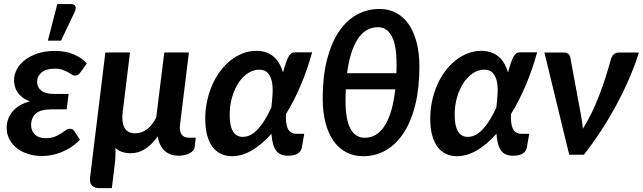

<svg xmlns="http://www.w3.org/2000/svg" viewBox="-20 -776 3224 963"><path d="M384 -414Q376 -403 369.5 -400Q363 -397 354.5 -397Q347 -397 339.2 -402.5Q331.5 -408 320.2 -414.2Q309 -420.5 293.2 -426Q277.5 -431.5 253.5 -431.5Q211 -431.5 188.5 -412.5Q166 -393.5 166 -364.5Q166 -339 186.8 -322Q207.5 -305 248 -305H324L314.5 -227.5H238Q183.5 -227.5 159.8 -206.5Q136 -185.5 136 -149Q136 -120.5 154.5 -101.8Q173 -83 209 -83Q236 -83 254.2 -90.2Q272.5 -97.5 286 -106.5Q299.5 -115.5 310 -122.8Q320.5 -130 331.5 -130Q345.5 -130 352 -119.5L381 -75.5Q358.5 -52 333.8 -36.2Q309 -20.5 284 -11Q259 -1.5 235.2 2.5Q211.5 6.5 191 6.5Q155 6.5 122.8 -3.2Q90.5 -13 66.2 -31.5Q42 -50 27.8 -76Q13.5 -102 13.5 -135Q13.5 -181 42.8 -216.5Q72 -252 130 -268Q107.5 -276 92.2 -287.8Q77 -299.5 67.8 -313.5Q58.5 -327.5 54.5 -342.8Q50.5 -358 50.5 -373Q50.5 -401.5 64.5 -428Q78.5 -454.5 104.8 -475Q131 -495.5 169 -508Q207 -520.5 255 -520.5Q309.5 -520.5 350.5 -503Q391.5 -485.5 415.5 -457.5ZM220 -572 267.5 -755.5H337.5Q353.5 -755.5 358 -744.8Q362.5 -734 354.5 -716L286 -572Z M962 -85.5 956 -36.5Q955 -28.5 948.8 -21Q942.5 -13.5 932 -7.8Q921.5 -2 907 1.5Q892.5 5 875 5Q855.5 5 838 -0.8Q820.5 -6.5 807 -18.5Q793.5 -30.5 784.2 -48.8Q775 -67 771.5 -92Q742 -51.5 708.8 -29.5Q675.5 -7.5 636.5 -7.5Q586.5 -7.5 558.5 -34Q560 -13.5 559 7.8Q558 29 555.5 47.5L541 167.5H479.5Q453.5 167.5 441 154.2Q428.5 141 431.5 116L508.5 -513H632L595 -210Q589.5 -163.5 604.5 -135.5Q619.5 -107.5 656.5 -107.5Q691.5 -107.5 718 -128.2Q744.5 -149 763.5 -186.5L804 -513H927.5L883 -151.5Q879 -117.5 890.8 -101.5Q902.5 -85.5 926.5 -85.5Z M1198 -89.5Q1237.5 -89.5 1273.5 -128.2Q1309.5 -167 1341 -237Q1345.5 -274 1347.2 -308.2Q1349 -342.5 1343.2 -368.8Q1337.5 -395 1322.8 -410.8Q1308 -426.5 1280 -426.5Q1250.5 -426.5 1223.5 -408.8Q1196.5 -391 1176.2 -360.2Q1156 -329.5 1144 -288.2Q1132 -247 1132 -199.5Q1132 -89.5 1198 -89.5ZM1545.5 -513.5Q1520.5 -423 1487 -345Q1453.5 -267 1414 -203.5Q1413.5 -182 1415.2 -164Q1417 -146 1422.8 -132.8Q1428.5 -119.5 1439.2 -112.2Q1450 -105 1467.5 -105H1506L1494 -36.5Q1492.5 -29.5 1488.8 -22Q1485 -14.5 1477.2 -8.5Q1469.5 -2.5 1457 1.2Q1444.5 5 1425 5Q1404 5 1389.2 -1.2Q1374.5 -7.5 1364.8 -21Q1355 -34.5 1349.2 -55.2Q1343.5 -76 1341.5 -105Q1293.5 -51 1243.2 -21.8Q1193 7.5 1143.5 7.5Q1114 7.5 1089.2 -3.8Q1064.5 -15 1046.8 -38.2Q1029 -61.5 1019.2 -96.8Q1009.5 -132 1009.5 -180Q1009.5 -226 1018.8 -269.2Q1028 -312.5 1044.8 -350.5Q1061.5 -388.5 1085 -419.8Q1108.5 -451 1137 -473.5Q1165.5 -496 1198 -508.5Q1230.5 -521 1265.5 -521Q1294 -521 1315.8 -513Q1337.5 -505 1354 -490.5Q1370.5 -476 1381.5 -456.2Q1392.5 -436.5 1399.5 -413Q1408.5 -445.5 1415.5 -465.2Q1422.5 -485 1429.5 -495.8Q1436.5 -506.5 1443.8 -510Q1451 -513.5 1460.5 -513.5Z M1714.5 -328Q1713 -299.5 1713 -269Q1713 -176 1737.8 -130.5Q1762.5 -85 1809.5 -85Q1872 -85 1910.8 -147.5Q1949.5 -210 1962.5 -328ZM1968 -409Q1968.5 -420.5 1968.8 -432Q1969 -443.5 1969 -455.5Q1969 -548.5 1945 -594Q1921 -639.5 1876 -639.5Q1812.5 -639.5 1773.8 -579.5Q1735 -519.5 1721 -409ZM1883.5 -731Q1929 -731 1966 -711.8Q2003 -692.5 2029 -655.5Q2055 -618.5 2069.2 -564.8Q2083.5 -511 2083.5 -442.5Q2083.5 -334 2062.8 -250.2Q2042 -166.5 2004.5 -109.2Q1967 -52 1915.2 -22.2Q1863.5 7.5 1801.5 7.5Q1755 7.5 1717.2 -12Q1679.5 -31.5 1653.2 -68.5Q1627 -105.5 1612.8 -159.5Q1598.5 -213.5 1598.5 -282.5Q1598.5 -390.5 1619.5 -474.2Q1640.5 -558 1678.2 -615Q1716 -672 1768.2 -701.5Q1820.5 -731 1883.5 -731Z M2326.5 -89.5Q2366 -89.5 2402 -128.2Q2438 -167 2469.5 -237Q2474 -274 2475.8 -308.2Q2477.5 -342.5 2471.8 -368.8Q2466 -395 2451.2 -410.8Q2436.5 -426.5 2408.5 -426.5Q2379 -426.5 2352 -408.8Q2325 -391 2304.8 -360.2Q2284.5 -329.5 2272.5 -288.2Q2260.5 -247 2260.5 -199.5Q2260.5 -89.5 2326.5 -89.5ZM2674 -513.5Q2649 -423 2615.5 -345Q2582 -267 2542.5 -203.5Q2542 -182 2543.8 -164Q2545.5 -146 2551.2 -132.8Q2557 -119.5 2567.8 -112.2Q2578.5 -105 2596 -105H2634.5L2622.5 -36.5Q2621 -29.5 2617.2 -22Q2613.5 -14.5 2605.8 -8.5Q2598 -2.5 2585.5 1.2Q2573 5 2553.5 5Q2532.5 5 2517.8 -1.2Q2503 -7.5 2493.2 -21Q2483.5 -34.5 2477.8 -55.2Q2472 -76 2470 -105Q2422 -51 2371.8 -21.8Q2321.5 7.5 2272 7.5Q2242.5 7.5 2217.8 -3.8Q2193 -15 2175.2 -38.2Q2157.5 -61.5 2147.8 -96.8Q2138 -132 2138 -180Q2138 -226 2147.2 -269.2Q2156.5 -312.5 2173.2 -350.5Q2190 -388.5 2213.5 -419.8Q2237 -451 2265.5 -473.5Q2294 -496 2326.5 -508.5Q2359 -521 2394 -521Q2422.5 -521 2444.2 -513Q2466 -505 2482.5 -490.5Q2499 -476 2510 -456.2Q2521 -436.5 2528 -413Q2537 -445.5 2544 -465.2Q2551 -485 2558 -495.8Q2565 -506.5 2572.2 -510Q2579.5 -513.5 2589 -513.5Z M3184.5 -512.5Q3164 -446.5 3134 -378Q3104 -309.5 3068 -243.2Q3032 -177 2991.2 -115Q2950.5 -53 2908.5 0H2835L2710.5 -512.5H2808.5Q2821.5 -512.5 2829.8 -506.2Q2838 -500 2840 -490L2892 -209Q2896 -189 2898.8 -169.5Q2901.5 -150 2903.5 -130.5Q2927.5 -168 2948 -210.8Q2968.5 -253.5 2985.8 -298.5Q3003 -343.5 3017.5 -389.2Q3032 -435 3044 -478Q3049.5 -497 3060 -504.8Q3070.5 -512.5 3082.5 -512.5Z"/></svg>

Font: Lato 2
Style: Bold Italic
Weight: 700
Italic angle: -7°
Designer: Lukasz Dziedzic with Adam Twardoch and Botio Nikoltchev
Foundry: tyPoland Lukasz Dziedzic
Version: Version 2.015; 2015-08-06; http://www.latofonts.com/